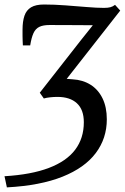

<svg xmlns="http://www.w3.org/2000/svg" viewBox="-37 -588 554 852"><path d="M-6.5 243.5 -17 194Q101.5 187 179.8 157.2Q258 127.5 296.5 76.5Q335 25.5 335 -45.5Q335 -101.5 304.2 -129.8Q273.5 -158 218 -158Q202 -158 185.5 -156.2Q169 -154.5 157.5 -151L139.5 -176.5L323.5 -411.5L375 -476Q341.5 -476.5 307.8 -476.5Q274 -476.5 242.2 -476.8Q210.5 -477 183 -477Q154.5 -477 137.5 -468.8Q120.5 -460.5 111.5 -440.8Q102.5 -421 97 -386.5H64.5Q64 -397 63.5 -407.2Q63 -417.5 63 -429.5Q63 -441.5 63 -456Q63 -493 71.5 -518Q80 -543 100.8 -555.5Q121.5 -568 158 -568Q204 -568 253.5 -564.2Q303 -560.5 347.8 -556.8Q392.5 -553 424.5 -553Q442 -553 453 -556Q464 -559 473.5 -566.5L496.5 -541L259 -238Q264.5 -237.5 271.2 -237.2Q278 -237 285.5 -236Q330.5 -233.5 364.8 -212Q399 -190.5 418 -151.5Q437 -112.5 437 -58.5Q437 26 388 91.2Q339 156.5 240.5 196Q142 235.5 -6.5 243.5Z"/></svg>

Font: Merriweather Light 18pt
Style: Italic
Weight: 400
Italic angle: -7.8°
Version: Version 2.101